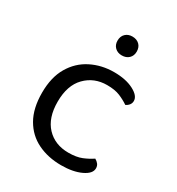

<svg xmlns="http://www.w3.org/2000/svg" viewBox="-163 -759 804 874"><g transform="rotate(30 239.0 -322.0)"><path d="M289 -408Q221 -408 176 -362Q131 -316 131 -230Q131 -145 174.5 -99Q218 -53 289 -53Q331 -53 359 -64.5Q387 -76 409 -91Q420 -85 427 -76Q434 -67 434 -54Q434 -26 392.5 -6.5Q351 13 289 13Q220 13 165.5 -13.5Q111 -40 80 -94Q49 -148 49 -230Q49 -311 81 -365.5Q113 -420 167.5 -447.5Q222 -475 287 -475Q349 -475 389.5 -454Q430 -433 430 -406Q430 -394 423 -385Q416 -376 405 -371Q383 -386 356.5 -397Q330 -408 289 -408ZM329 -607Q329 -585 315 -571.5Q301 -558 278 -558Q256 -558 242 -571.5Q228 -585 228 -607Q228 -630 242 -643.5Q256 -657 278 -657Q301 -657 315 -643.5Q329 -630 329 -607Z"/></g></svg>

Font: Baloo Bhaijaan 2
Style: Regular
Weight: 400
Designer: Sanskriti Dholi, Noopur Datye and Ek Type
Foundry: Ek Type
Version: Version 1.701